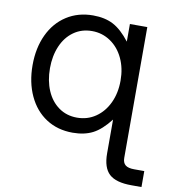

<svg xmlns="http://www.w3.org/2000/svg" viewBox="-85 -638 838 924"><g transform="rotate(10 334.0 -176.5)"><path d="M619 210Q543 210 510 179.5Q477 149 477 79V-86Q435 -32 394 -11Q353 10 296 10Q222 10 166.5 -26Q111 -62 80.5 -127.5Q50 -193 50 -277Q50 -361 80.5 -426Q111 -491 167 -527Q223 -563 296 -563Q354 -563 395 -541.5Q436 -520 477 -467V-553H562V86Q562 110 575.5 121Q589 132 619 132H668V210ZM480 -277Q480 -337 457.5 -385Q435 -433 394.5 -460.5Q354 -488 304 -488Q253 -488 214.5 -460.5Q176 -433 155.5 -385Q135 -337 135 -277Q135 -216 155.5 -168Q176 -120 214.5 -92.5Q253 -65 304 -65Q355 -65 395 -92.5Q435 -120 457.5 -168Q480 -216 480 -277Z"/></g></svg>

Font: Open Sauce One
Style: Regular
Weight: 400
Designer: Alfredo Marco Pradil
Foundry: Creative Sauce Fz LLC
Version: Version 1.477